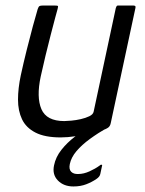

<svg xmlns="http://www.w3.org/2000/svg" viewBox="-20 -492 524 693"><path d="M199 4Q142 4 108 -13.5Q74 -31 59.5 -61.5Q45 -92 45 -132.5Q45 -173 55 -220Q65 -266 76.5 -312Q88 -358 98.5 -397Q109 -436 116 -459Q119 -468 122.5 -470Q126 -472 134 -472H177Q185 -472 188 -471Q191 -470 188 -460Q186 -454 179.5 -429Q173 -404 163.5 -368Q154 -332 144.5 -292Q135 -252 127 -216Q111 -141 129.5 -98Q148 -55 212 -55Q220 -55 237 -56.5Q254 -58 271.5 -62Q289 -66 302.5 -72.5Q316 -79 318 -89L398 -463Q399 -466 400.5 -469Q402 -472 405 -472H462Q465 -472 467.5 -470.5Q470 -469 469 -464L380 -49Q378 -37 370.5 -31.5Q363 -26 343 -19Q334 -16 309 -10.5Q284 -5 254 -0.5Q224 4 199 4ZM245 181Q210 181 189 159.5Q168 138 175 105Q181 75 201.5 49Q222 23 249.5 2Q277 -19 303 -34Q310 -38 317.5 -40Q325 -42 332 -42H370Q374 -42 374.5 -39Q375 -36 369 -32Q334 -12 304.5 9.5Q275 31 256 53.5Q237 76 232 100Q228 119 237 128Q246 137 263 136Q282 136 303 126.5Q324 117 339 106Q343 102 346.5 102.5Q350 103 348 108L342 136Q341 141 337.5 145.5Q334 150 328 154Q312 165 291.5 173Q271 181 245 181Z"/></svg>

Font: Glory
Style: Italic
Weight: 400
Italic angle: -12°
Designer: Robert Leuschke
Foundry: Robert Leuschke
Version: Version 1.011